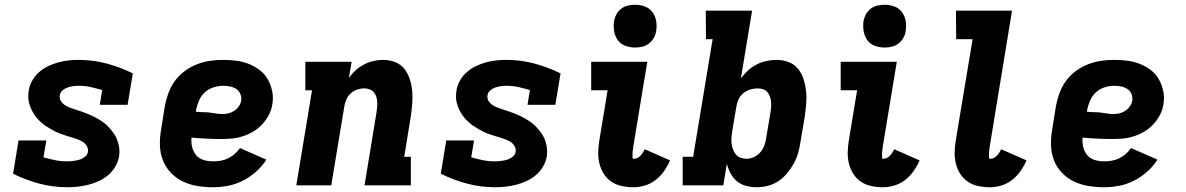

<svg xmlns="http://www.w3.org/2000/svg" viewBox="-20 -780 4990 808"><path d="M264 8Q202 8 144.5 -7.5Q87 -23 35 -49L58 -189H175L163 -118Q187 -111 211.5 -106Q236 -101 262 -101Q274 -101 287 -102.5Q300 -104 312.5 -107.5Q325 -111 336.5 -119.5Q348 -128 350 -141Q352 -154 345.5 -165Q339 -176 329 -182.5Q319 -189 307 -193.5Q295 -198 283.5 -201.5Q272 -205 260 -208.5Q248 -212 236 -216.5Q224 -221 213 -226.5Q202 -232 191.5 -238Q181 -244 171 -251Q161 -258 152 -266Q143 -274 135 -283.5Q127 -293 121 -303Q115 -313 110 -324.5Q105 -336 102 -348Q99 -360 99 -373Q99 -386 101 -399Q104 -420 115.5 -440.5Q127 -461 144 -476Q161 -491 181.5 -501Q202 -511 223.5 -517Q245 -523 267 -525.5Q289 -528 310 -528Q372 -528 429.5 -512.5Q487 -497 539 -471L517 -339H400L410 -401Q386 -408 362 -413.5Q338 -419 312 -419Q300 -419 288.5 -417.5Q277 -416 265 -412Q253 -408 243.5 -400Q234 -392 232 -380Q229 -367 235.5 -356Q242 -345 252.5 -338Q263 -331 274 -327Q285 -323 297.5 -319Q310 -315 322 -311Q334 -307 345 -302.5Q356 -298 367 -293Q378 -288 388.5 -282Q399 -276 409.5 -269Q420 -262 428.5 -254Q437 -246 445 -236.5Q453 -227 460 -217Q467 -207 471.5 -195.5Q476 -184 479 -172Q482 -160 482.5 -147Q483 -134 481 -121Q477 -99 465 -78.5Q453 -58 435 -43Q417 -28 395.5 -18Q374 -8 352 -2.5Q330 3 308 5.5Q286 8 264 8Z M876 8Q842 8 809.5 2.5Q777 -3 749 -16.5Q721 -30 699 -53Q677 -76 665.5 -105.5Q654 -135 653 -168.5Q652 -202 658 -235L674 -335Q679 -362 689 -389Q699 -416 716 -439.5Q733 -463 757.5 -481Q782 -499 809 -509.5Q836 -520 863.5 -524Q891 -528 918 -528Q947 -528 974.5 -524.5Q1002 -521 1027 -511Q1052 -501 1073 -485Q1094 -469 1107 -446Q1120 -423 1125.5 -396Q1131 -369 1126 -341Q1123 -319 1112 -297.5Q1101 -276 1084.5 -258Q1068 -240 1047.5 -227.5Q1027 -215 1005 -207.5Q983 -200 960.5 -197.5Q938 -195 915 -195Q883 -195 850 -196.5Q817 -198 786 -201Q784 -181 788.5 -161.5Q793 -142 805 -127.5Q817 -113 836 -107Q855 -101 876 -101Q892 -101 908 -103.5Q924 -106 939.5 -113.5Q955 -121 967.5 -132Q980 -143 990 -157L1101 -108Q1083 -80 1057 -57Q1031 -34 1001 -19Q971 -4 939 2Q907 8 876 8ZM916 -300Q929 -300 941.5 -303Q954 -306 965.5 -313.5Q977 -321 985 -332.5Q993 -344 995 -357Q997 -371 991.5 -384.5Q986 -398 974.5 -405.5Q963 -413 948.5 -416Q934 -419 919 -419Q899 -419 878.5 -412.5Q858 -406 842 -391.5Q826 -377 817.5 -357Q809 -337 805 -317L804 -310Q818 -308 832.5 -308Q847 -308 860.5 -306.5Q874 -305 888 -302.5Q902 -300 916 -300Z M1227 0 1293 -400H1265V-520H1460L1448 -451Q1460 -469 1476.5 -484Q1493 -499 1512.5 -509Q1532 -519 1552.5 -523.5Q1573 -528 1593 -528Q1620 -528 1644.5 -518Q1669 -508 1683.5 -488Q1698 -468 1705.5 -443.5Q1713 -419 1715 -392.5Q1717 -366 1714.5 -339Q1712 -312 1708 -285L1681 -120H1709V0H1514L1564 -304Q1566 -316 1567 -327.5Q1568 -339 1567.5 -350.5Q1567 -362 1563.5 -373Q1560 -384 1553 -392Q1546 -400 1535.5 -404Q1525 -408 1513 -408Q1498 -408 1483 -403Q1468 -398 1456 -387Q1444 -376 1437.5 -361.5Q1431 -347 1429 -332L1374 0Z M2064 8Q2002 8 1944.5 -7.5Q1887 -23 1835 -49L1858 -189H1975L1963 -118Q1987 -111 2011.5 -106Q2036 -101 2062 -101Q2074 -101 2087 -102.5Q2100 -104 2112.5 -107.5Q2125 -111 2136.5 -119.5Q2148 -128 2150 -141Q2152 -154 2145.5 -165Q2139 -176 2129 -182.5Q2119 -189 2107 -193.5Q2095 -198 2083.5 -201.5Q2072 -205 2060 -208.5Q2048 -212 2036 -216.5Q2024 -221 2013 -226.5Q2002 -232 1991.5 -238Q1981 -244 1971 -251Q1961 -258 1952 -266Q1943 -274 1935 -283.5Q1927 -293 1921 -303Q1915 -313 1910 -324.5Q1905 -336 1902 -348Q1899 -360 1899 -373Q1899 -386 1901 -399Q1904 -420 1915.5 -440.5Q1927 -461 1944 -476Q1961 -491 1981.5 -501Q2002 -511 2023.5 -517Q2045 -523 2067 -525.5Q2089 -528 2110 -528Q2172 -528 2229.5 -512.5Q2287 -497 2339 -471L2317 -339H2200L2210 -401Q2186 -408 2162 -413.5Q2138 -419 2112 -419Q2100 -419 2088.5 -417.5Q2077 -416 2065 -412Q2053 -408 2043.5 -400Q2034 -392 2032 -380Q2029 -367 2035.5 -356Q2042 -345 2052.5 -338Q2063 -331 2074 -327Q2085 -323 2097.5 -319Q2110 -315 2122 -311Q2134 -307 2145 -302.5Q2156 -298 2167 -293Q2178 -288 2188.5 -282Q2199 -276 2209.5 -269Q2220 -262 2228.5 -254Q2237 -246 2245 -236.5Q2253 -227 2260 -217Q2267 -207 2271.5 -195.5Q2276 -184 2279 -172Q2282 -160 2282.5 -147Q2283 -134 2281 -121Q2277 -99 2265 -78.5Q2253 -58 2235 -43Q2217 -28 2195.5 -18Q2174 -8 2152 -2.5Q2130 3 2108 5.5Q2086 8 2064 8Z M2646 8Q2621 8 2597 3Q2573 -2 2553.5 -15Q2534 -28 2521.5 -47.5Q2509 -67 2503 -90Q2497 -113 2497.5 -138Q2498 -163 2502 -188L2537 -400H2468V-520H2704L2646 -169Q2645 -165 2644.5 -161Q2644 -157 2644 -153.5Q2644 -150 2643 -146.5Q2642 -143 2642 -139Q2642 -135 2642 -131.5Q2642 -128 2642 -124Q2642 -120 2642 -116Q2642 -112 2646 -112H2649Q2656 -112 2663 -115.5Q2670 -119 2675.5 -125Q2681 -131 2685.5 -138Q2690 -145 2693 -152L2800 -105Q2790 -82 2775 -60.5Q2760 -39 2739.5 -23Q2719 -7 2694.5 0.5Q2670 8 2646 8ZM2653 -580Q2631 -580 2611 -587.5Q2591 -595 2579.5 -611.5Q2568 -628 2564.5 -649Q2561 -670 2564 -692Q2567 -707 2574.5 -720.5Q2582 -734 2594.5 -743.5Q2607 -753 2622.5 -756.5Q2638 -760 2653 -760Q2675 -760 2694.5 -752.5Q2714 -745 2726 -728.5Q2738 -712 2741.5 -691Q2745 -670 2741 -648Q2739 -633 2731 -619.5Q2723 -606 2710.5 -596.5Q2698 -587 2683 -583.5Q2668 -580 2653 -580Z M3164 8Q3141 8 3119 2Q3097 -4 3081 -17.5Q3065 -31 3054.5 -50.5Q3044 -70 3039 -91L3024 0H2853V-120H2897L2979 -615H2951L2950 -735H3145L3098 -450Q3111 -468 3128 -483.5Q3145 -499 3165 -509Q3185 -519 3206 -523.5Q3227 -528 3248 -528Q3275 -528 3299.5 -518.5Q3324 -509 3339.5 -489Q3355 -469 3362.5 -444Q3370 -419 3372.5 -393Q3375 -367 3372.5 -339.5Q3370 -312 3366 -285L3349 -185Q3346 -162 3339.5 -138.5Q3333 -115 3321 -93Q3309 -71 3293 -51.5Q3277 -32 3256 -18Q3235 -4 3211 2Q3187 8 3164 8ZM3122 -112Q3139 -112 3155 -120Q3171 -128 3182 -142Q3193 -156 3198 -172Q3203 -188 3205 -204L3222 -304Q3224 -316 3225 -328Q3226 -340 3225 -351.5Q3224 -363 3220 -374Q3216 -385 3209 -393Q3202 -401 3191 -404.5Q3180 -408 3168 -408Q3153 -408 3137.5 -403.5Q3122 -399 3108.5 -388Q3095 -377 3088 -362Q3081 -347 3079 -332L3062 -232Q3060 -218 3058.5 -204.5Q3057 -191 3058.5 -178Q3060 -165 3064 -153Q3068 -141 3076 -131Q3084 -121 3096 -116.5Q3108 -112 3122 -112Z M3696 8Q3671 8 3647 3Q3623 -2 3603.5 -15Q3584 -28 3571.5 -47.5Q3559 -67 3553 -90Q3547 -113 3547.5 -138Q3548 -163 3552 -188L3587 -400H3518V-520H3754L3696 -169Q3695 -165 3694.5 -161Q3694 -157 3694 -153.5Q3694 -150 3693 -146.5Q3692 -143 3692 -139Q3692 -135 3692 -131.5Q3692 -128 3692 -124Q3692 -120 3692 -116Q3692 -112 3696 -112H3699Q3706 -112 3713 -115.5Q3720 -119 3725.5 -125Q3731 -131 3735.5 -138Q3740 -145 3743 -152L3850 -105Q3840 -82 3825 -60.5Q3810 -39 3789.5 -23Q3769 -7 3744.5 0.5Q3720 8 3696 8ZM3703 -580Q3681 -580 3661 -587.5Q3641 -595 3629.5 -611.5Q3618 -628 3614.5 -649Q3611 -670 3614 -692Q3617 -707 3624.5 -720.5Q3632 -734 3644.5 -743.5Q3657 -753 3672.5 -756.5Q3688 -760 3703 -760Q3725 -760 3744.5 -752.5Q3764 -745 3776 -728.5Q3788 -712 3791.5 -691Q3795 -670 3791 -648Q3789 -633 3781 -619.5Q3773 -606 3760.5 -596.5Q3748 -587 3733 -583.5Q3718 -580 3703 -580Z M4146 8Q4121 8 4097 3Q4073 -2 4053.5 -15Q4034 -28 4021.5 -47.5Q4009 -67 4003 -90Q3997 -113 3997.5 -138Q3998 -163 4002 -188L4073 -615H4004L4003 -735H4239L4146 -169Q4145 -165 4144.5 -161Q4144 -157 4144 -153.5Q4144 -150 4143 -146.5Q4142 -143 4142 -139Q4142 -135 4142 -131.5Q4142 -128 4142 -124Q4142 -120 4142 -116Q4142 -112 4146 -112H4149Q4156 -112 4163 -115.5Q4170 -119 4175.5 -125Q4181 -131 4185.5 -138Q4190 -145 4193 -152L4300 -105Q4290 -82 4275 -60.5Q4260 -39 4239.5 -23Q4219 -7 4194.5 0.5Q4170 8 4146 8Z M4626 8Q4592 8 4559.5 2.5Q4527 -3 4499 -16.5Q4471 -30 4449 -53Q4427 -76 4415.5 -105.5Q4404 -135 4403 -168.5Q4402 -202 4408 -235L4424 -335Q4429 -362 4439 -389Q4449 -416 4466 -439.5Q4483 -463 4507.5 -481Q4532 -499 4559 -509.5Q4586 -520 4613.5 -524Q4641 -528 4668 -528Q4697 -528 4724.5 -524.5Q4752 -521 4777 -511Q4802 -501 4823 -485Q4844 -469 4857 -446Q4870 -423 4875.5 -396Q4881 -369 4876 -341Q4873 -319 4862 -297.5Q4851 -276 4834.5 -258Q4818 -240 4797.5 -227.5Q4777 -215 4755 -207.5Q4733 -200 4710.5 -197.5Q4688 -195 4665 -195Q4633 -195 4600 -196.5Q4567 -198 4536 -201Q4534 -181 4538.5 -161.5Q4543 -142 4555 -127.5Q4567 -113 4586 -107Q4605 -101 4626 -101Q4642 -101 4658 -103.5Q4674 -106 4689.5 -113.5Q4705 -121 4717.5 -132Q4730 -143 4740 -157L4851 -108Q4833 -80 4807 -57Q4781 -34 4751 -19Q4721 -4 4689 2Q4657 8 4626 8ZM4666 -300Q4679 -300 4691.5 -303Q4704 -306 4715.5 -313.5Q4727 -321 4735 -332.5Q4743 -344 4745 -357Q4747 -371 4741.5 -384.5Q4736 -398 4724.5 -405.5Q4713 -413 4698.5 -416Q4684 -419 4669 -419Q4649 -419 4628.5 -412.5Q4608 -406 4592 -391.5Q4576 -377 4567.5 -357Q4559 -337 4555 -317L4554 -310Q4568 -308 4582.5 -308Q4597 -308 4610.5 -306.5Q4624 -305 4638 -302.5Q4652 -300 4666 -300Z"/></svg>

Font: Iosevka Etoile Heavy
Style: Italic
Weight: 900
Italic angle: -9°
Designer: Belleve Invis
Foundry: Belleve Invis
Version: Version 22.1.2; ttfautohint (v1.8.4)